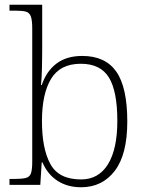

<svg xmlns="http://www.w3.org/2000/svg" viewBox="-20 -780 619 810"><path d="M322 10Q265 10 223 -17Q181 -44 159 -95H156L150 0H20V-25H38Q71 -25 88 -29Q105 -33 110.5 -48.5Q116 -64 116 -98V-659Q116 -695 110 -711Q104 -727 89 -731Q74 -735 46 -735H20V-760H158V-563Q158 -535 157 -493Q156 -451 153 -421H156Q176 -480 218.5 -512Q261 -544 327 -544Q424 -544 470.5 -478Q517 -412 517 -267Q517 -128 464 -59Q411 10 322 10ZM322 -23Q396 -23 435.5 -87Q475 -151 475 -270Q475 -395 439.5 -453Q404 -511 321 -511Q234 -511 195.5 -447.5Q157 -384 157 -269Q157 -153 192.5 -88Q228 -23 322 -23Z"/></svg>

Font: Noto Serif Tamil ExtraLight
Style: Italic
Weight: 200
Italic angle: -12°
Designer: Indian Type Foundry, Tom Grace, and the Monotype Design Team
Foundry: Monotype Imaging Inc.
Version: Version 2.003; ttfautohint (v1.8.4.7-5d5b)